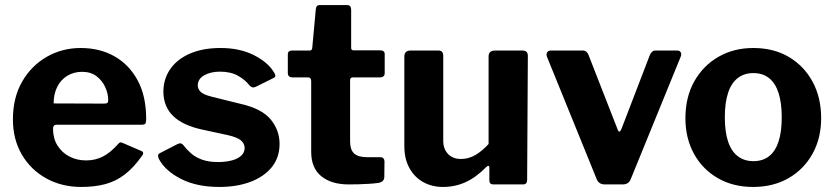

<svg xmlns="http://www.w3.org/2000/svg" viewBox="-20 -730 3301 760"><path d="M189.9 -220Q189.9 -182.6 207.3 -154.4Q224.7 -126.2 254.5 -110.6Q284.3 -95 321.1 -95Q356.9 -95 387.3 -110.4Q417.8 -125.9 449.1 -161.6Q452.8 -165.9 456 -166.4Q459.2 -166.9 467.2 -163.5L538.6 -132.8Q553.2 -126.7 541.8 -112.8Q509.5 -66.9 474.6 -39.9Q439.7 -12.9 397.5 -1.4Q355.3 10 301.9 10Q224.1 10 162.9 -24Q101.6 -58 66.3 -118.4Q31.1 -178.9 31.1 -257.4Q31.1 -343.3 67.5 -406.7Q104 -470.1 165.1 -505.1Q226.1 -540 299 -540Q375.7 -540 433.8 -506.7Q492 -473.4 525.3 -411.1Q558.6 -348.7 558.6 -259.7Q558.6 -248.8 556.6 -242.8Q554.5 -236.9 542.1 -236.2H202.3Q196.5 -236.2 193.2 -232Q189.9 -227.9 189.9 -220ZM391.3 -319.9Q401.6 -319.9 405 -322.6Q408.3 -325.2 408.3 -333.9Q408.3 -359 396.7 -384.8Q385.1 -410.5 362.4 -428.1Q339.6 -445.7 305.1 -445.7Q271.9 -445.7 245.9 -429.7Q220 -413.8 206.1 -385.4Q192.3 -357.1 192.3 -320.6Z M967.9 -391.8Q950.6 -414 921.9 -430.2Q893.1 -446.4 851 -446.4Q814 -446.4 788.4 -432Q762.8 -417.5 762.8 -391.6Q762.8 -379.4 773 -367.7Q783.3 -355.9 819.2 -346.9L933.5 -318.6Q1016.8 -299.6 1051.7 -256.9Q1086.6 -214.2 1086.6 -160.5Q1086.6 -106.8 1056.2 -68.8Q1025.7 -30.9 971.9 -10.4Q918.1 10 848.2 10Q758.9 10 696.7 -21.7Q634.6 -53.4 609.6 -99.6Q605.7 -106.9 605.7 -113.3Q605.7 -119.7 611.6 -123.1L679.9 -158.5Q689.7 -163.3 695.2 -162.5Q700.7 -161.6 704.6 -156.8Q718.3 -138.9 736.1 -123.1Q753.9 -107.3 781.1 -97.6Q808.4 -87.9 849 -88.6Q876.9 -89.3 899.5 -95.5Q922.1 -101.7 935.2 -114.2Q948.4 -126.7 948.4 -144.1Q948.4 -161 934.4 -173.6Q920.5 -186.2 881.7 -195.2L779.4 -217.3Q703.7 -233.8 665.6 -270.6Q627.5 -307.4 626.7 -366.5Q626.7 -416.8 653.5 -456Q680.3 -495.2 731.3 -517.6Q782.3 -540 852.7 -540Q928.9 -540 984.3 -512.1Q1039.6 -484.2 1063.6 -445.1Q1067.8 -439.3 1069.7 -432.5Q1071.7 -425.6 1063.3 -421.5L991.2 -385.8Q984.2 -382.7 978.5 -384.5Q972.8 -386.2 967.9 -391.8Z M1377 -423.7Q1365.8 -423.7 1365.8 -412.5V-171Q1365.8 -136.7 1382.1 -122.2Q1398.5 -107.7 1433.5 -107.7H1486.8Q1493.7 -107.7 1497.8 -103Q1501.9 -98.3 1501.9 -91.4L1501.2 -29.5Q1501.2 -11 1478.8 -6.1Q1461.4 -3.7 1440.7 -2.4Q1419.9 -1 1399.3 -0.5Q1378.6 0 1360.2 0Q1291.7 0 1251.7 -32.5Q1211.8 -65 1211.8 -129V-408.9Q1211.8 -423.7 1199.1 -423.7H1138.1Q1119.3 -423.7 1119.3 -441.1V-514.7Q1119.3 -530 1136.7 -530H1205.8Q1215.3 -530 1216 -540.6L1230 -692.9Q1231.4 -710 1245.1 -710H1353.9Q1370 -710 1370 -691.2V-540.6Q1370 -530.7 1379.9 -530.7H1485.4Q1502.8 -530.7 1502.8 -515.4V-441.1Q1502.8 -423.7 1483.3 -423.7Z M1804.8 -100.7Q1835.8 -100.7 1863.2 -117.3Q1890.6 -133.9 1914 -160.1V-506.7Q1914 -530 1940.1 -530H2048.3Q2069.4 -530 2069.4 -508.9L2066.6 -18.3Q2066.6 0 2050.7 0H1932.1Q1917 0 1917 -16.6V-66.3Q1917 -72 1914.1 -73.4Q1911.1 -74.7 1906.1 -70Q1863.8 -27.1 1822.2 -8.6Q1780.7 10 1733.8 10Q1689.7 10 1655.2 -9.2Q1620.7 -28.4 1600.6 -64.8Q1580.5 -101.1 1580.5 -151.3V-505.7Q1580.5 -530 1605.2 -530H1715.5Q1734.5 -530 1734.5 -508.9V-173.3Q1734.5 -140.2 1753.5 -120.4Q1772.4 -100.7 1804.8 -100.7Z M2660.7 -530Q2670.7 -530 2674.5 -522.9Q2678.3 -515.7 2674.9 -506.7L2476.7 -21Q2468.4 0 2445.2 0H2374.2Q2350.3 0 2342 -20.7L2144.6 -506.5Q2141.5 -515.7 2146 -522.9Q2150.4 -530 2160.4 -530H2287.2Q2295 -530 2300.9 -525.3Q2306.7 -520.6 2309.2 -513.4L2424.5 -218.3Q2430.8 -199.3 2439.8 -219.3L2552.9 -513.7Q2556.3 -520.6 2561.7 -525.3Q2567 -530 2574.6 -530H2660.7Z M2961 10Q2881.6 10 2821.2 -24.9Q2760.9 -59.7 2727 -121.2Q2693.1 -182.7 2693.1 -262Q2693.1 -345.4 2728.2 -407.9Q2763.3 -470.4 2824 -505.2Q2884.7 -540 2962 -540Q3042.8 -540 3102.9 -504.3Q3163 -468.6 3196.7 -406.1Q3230.4 -343.6 3230.4 -262.6Q3230.4 -183 3196.3 -121.5Q3162.2 -60 3101.7 -25Q3041.1 10 2961 10ZM2962.3 -92.1Q2999.3 -92.1 3024.3 -111.7Q3049.2 -131.2 3061.8 -169.9Q3074.4 -208.7 3074.4 -265.4Q3074.4 -323.6 3061.6 -362.5Q3048.9 -401.4 3023.8 -421.1Q2998.8 -440.7 2962 -440.7Q2925.9 -440.7 2900.4 -421.1Q2874.8 -401.4 2862 -362.5Q2849.1 -323.6 2849.1 -265.4Q2849.1 -208.3 2862 -169.7Q2874.8 -131.2 2900.4 -111.7Q2925.9 -92.1 2962.3 -92.1Z"/></svg>

Font: Libre Franklin Thin
Style: Regular
Weight: 100
Designer: Pablo Impallari, Rodrigo Fuenzalida, Nhung Nguyen
Foundry: Impallari Type
Version: Version 3.000